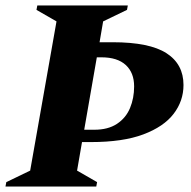

<svg xmlns="http://www.w3.org/2000/svg" viewBox="-50 -680 696 700"><path d="M416 -660 413 -644 326 -602 313 -526H361Q495 -526 557 -486Q619 -446 619 -370Q619 -312 583 -265Q547 -218 472.5 -190Q398 -162 281 -162H249L231 -58L304 -16L301 0H-30L-27 -16L60 -58L156 -602L83 -644L86 -660ZM320 -471H303L257 -207H294Q344 -207 376.5 -228.5Q409 -250 424 -286Q439 -322 439 -365Q439 -415 408.5 -443Q378 -471 320 -471Z"/></svg>

Font: Spectral SC ExtraBold
Style: Italic
Weight: 800
Italic angle: -10°
Designer: Jean-Baptiste Levee
Foundry: Production Type
Version: Version 2.001